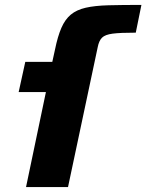

<svg xmlns="http://www.w3.org/2000/svg" viewBox="-20 -762 596 782"><path d="M86 0 167 -387H56L83 -510H193L204 -560Q215 -614 230 -648.5Q245 -683 268.5 -702.5Q292 -722 329 -730.5Q366 -739 421.5 -740.5Q477 -742 556 -742L533 -629Q470 -629 439 -625Q408 -621 395.5 -608.5Q383 -596 378 -570L257 0Z"/></svg>

Font: Saira Expanded
Style: Bold Italic
Weight: 700
Width: 7
Italic angle: -12°
Designer: Hector Gatti with collaboration of the Omnibus-Type team
Foundry: Omnibus-Type
Version: Version 1.101